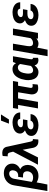

<svg xmlns="http://www.w3.org/2000/svg" viewBox="1476 -2317 1025 4055"><g transform="rotate(-90 1988.5 -289.5)"><path d="M359.9 -721.2C358.9 -721.2 357.9 -721.2 356.9 -721.2C291.5 -721.2 234.9 -701.2 187 -661.1C139.2 -621.1 110.8 -568.8 101.6 -504.4L-18.6 198.2H119.6L163.6 -28.3C204.1 -3.4 248 9.8 295.4 10.3C297.4 10.3 299.8 10.3 301.8 10.3C365.2 10.3 418.5 -9.3 461.4 -48.3C503.9 -87.4 527.8 -140.1 532.2 -206.1C532.7 -210.9 532.7 -215.8 532.7 -220.2C532.7 -287.1 502.4 -345.2 442.4 -373C516.1 -412.1 555.2 -465.3 559.6 -532.2C560.1 -537.1 560.1 -542 560.1 -546.9C560.1 -596.7 542.5 -638.2 507.3 -670.4C472.7 -703.1 423.3 -719.7 359.9 -721.2ZM281.2 -418.9 267.1 -315.9 322.3 -315.4C364.7 -313.5 391.6 -289.6 397 -248.5C397.9 -241.7 398.4 -234.4 398.4 -228C398.4 -195.3 386.7 -166.5 363.8 -141.1C340.8 -115.7 309.1 -103 268.6 -103C229.5 -103 198.2 -112.3 174.8 -131.3L240.2 -504.9C245.6 -536.1 258.8 -561 278.8 -580.1C299.3 -598.6 322.8 -607.9 349.6 -607.9C350.6 -607.9 351.6 -607.9 352.5 -607.9C375 -607.4 391.6 -600.1 402.8 -585.9C414.1 -571.8 419.9 -555.2 419.9 -536.1C419.9 -531.7 419.4 -526.9 418.9 -522C411.1 -459.5 375.5 -419.4 311 -418Z M793.5 -753.9C791 -753.9 789.1 -753.9 786.6 -753.9C762.7 -753.9 741.2 -751 721.2 -744.6L714.4 -638.2L729.5 -639.2C732.4 -639.2 735.8 -639.6 738.8 -639.6C767.1 -639.6 784.7 -630.4 794.4 -597.2L813 -524.9L537.6 0H691.9L852.5 -322.8L894.5 -100.6C912.6 -30.3 955.1 5.9 1022.5 7.8C1026.4 7.8 1030.3 8.3 1034.7 8.3C1046.4 8.3 1058.6 7.3 1070.3 5.9L1078.6 -107.4H1062C1043.9 -109.9 1034.2 -121.1 1024.9 -157.7L913.1 -669.9C896 -726.6 850.6 -752.4 793.5 -753.9Z M1404.8 -613.3H1492.7L1599.6 -781.7H1469.2ZM1145.5 -145.5C1145.5 -144 1145.5 -142.1 1145.5 -140.6C1145.5 -110.4 1154.8 -84.5 1172.9 -62.5C1190.9 -40.5 1217.3 -22.9 1252 -10.3C1286.1 2.4 1324.2 9.3 1366.2 9.8C1369.1 9.8 1372.1 9.8 1375 9.8C1414.1 9.8 1450.7 3.4 1485.8 -8.8C1555.7 -34.2 1602.1 -85.9 1606 -156.7L1466.8 -156.2C1462.4 -136.2 1450.7 -121.1 1432.1 -110.8C1414.1 -100.1 1392.6 -95.2 1368.2 -95.2C1366.2 -95.2 1364.3 -95.2 1361.8 -95.2C1337.9 -95.2 1318.8 -100.6 1304.7 -110.8C1291 -121.6 1283.7 -133.8 1283.7 -147.5C1283.7 -150.4 1284.2 -153.3 1284.7 -156.2C1292 -199.2 1331.5 -223.1 1397.5 -223.1L1478 -222.7L1494.6 -316.9L1397 -317.4C1351.1 -319.3 1328.1 -333 1328.1 -359.4C1328.1 -362.3 1328.6 -365.7 1329.1 -369.1C1332.5 -387.7 1343.3 -402.8 1362.3 -414.1C1381.3 -425.3 1403.3 -430.7 1428.7 -430.7C1477.1 -430.7 1505.4 -411.1 1505.4 -375.5L1641.1 -375C1640.6 -407.7 1631.8 -436 1614.7 -460C1580.6 -507.8 1516.1 -535.6 1439.5 -537.6C1436 -537.6 1433.1 -537.6 1430.2 -537.6C1388.2 -537.6 1348.6 -531.2 1311 -519C1236.8 -493.7 1196.3 -443.8 1194.8 -379.4C1194.8 -336.9 1219.7 -298.8 1263.2 -275.4C1181.2 -244.1 1147.5 -202.6 1145.5 -145.5Z M2305.2 -528.3H1734.4L1715.8 -420.4H1799.8L1726.6 0H1864.7L1937.5 -420.4H2067.4L2023.4 -150.4C2022.9 -143.1 2022.5 -135.7 2022.5 -128.4C2022.5 -90.8 2032.7 -59.6 2053.7 -34.2C2074.7 -9.3 2107.4 3.9 2151.9 4.4C2153.8 4.4 2156.2 4.4 2158.2 4.4C2185.5 4.4 2209.5 0.5 2230.5 -6.8L2240.2 -114.7C2224.6 -112.8 2211.9 -111.8 2202.1 -111.8C2200.7 -111.8 2199.7 -111.8 2198.2 -111.8C2180.7 -112.3 2169.9 -116.7 2166 -124C2162.1 -131.3 2160.2 -140.1 2160.2 -150.4C2160.2 -154.3 2160.6 -159.2 2161.1 -164.1L2205.1 -420.4H2286.1Z M2706.5 -528.3 2681.6 -463.9C2656.7 -512.2 2617.7 -536.6 2565.4 -538.1C2563.5 -538.1 2561.5 -538.1 2560.1 -538.1C2521 -538.1 2485.8 -528.3 2454.1 -508.3C2422.4 -488.3 2395.5 -457 2373.5 -415C2351.6 -373 2336.4 -324.7 2328.6 -270L2325.7 -248.5C2324.2 -235.4 2323.7 -222.2 2323.7 -209C2323.7 -202.1 2323.7 -195.8 2324.2 -189C2325.7 -151.4 2333 -116.7 2346.7 -85.9C2374 -23.9 2425.8 9.8 2492.2 10.3C2493.7 10.3 2494.6 10.3 2496.1 10.3C2545.4 10.3 2590.3 -12.7 2634.8 -71.3C2647.9 -18.6 2687.5 7.8 2740.7 9.3C2742.2 9.3 2743.7 9.3 2745.6 9.3C2763.7 9.3 2780.3 5.9 2795.9 -1L2794.4 -108.9C2789.6 -107.9 2786.1 -107.4 2784.2 -107.4C2783.7 -107.4 2783.7 -107.4 2783.2 -107.4C2771 -107.9 2764.6 -116.7 2764.2 -133.3C2764.2 -134.8 2764.2 -136.7 2764.2 -138.2C2764.2 -147.9 2765.6 -161.6 2768.6 -178.7L2828.1 -528.3ZM2464.4 -246.1C2470.7 -292.5 2479.5 -328.1 2491.2 -352.1C2514.2 -400.4 2547.4 -424.3 2590.3 -424.3C2591.3 -424.3 2592.8 -424.3 2593.8 -424.3C2627.4 -422.9 2650.9 -406.2 2664.1 -373.5L2623.5 -149.9C2597.2 -118.7 2567.4 -103 2534.2 -103C2533.2 -103 2532.2 -103 2531.2 -103C2484.9 -104.5 2461.4 -137.2 2461.4 -202.1C2461.4 -202.6 2461.4 -203.1 2461.4 -203.6L2461.9 -216.3Z M2956.1 -528.3 2829.1 203.1H2966.8L3009.3 -12.7C3034.2 2.9 3061.5 10.7 3091.8 10.7C3092.8 10.7 3093.3 10.7 3094.2 10.7C3133.8 10.7 3170.4 -3.9 3204.1 -33.7L3200.2 0H3321.3L3413.1 -528.3H3275.4L3209.5 -155.3C3181.6 -121.6 3147.5 -104.5 3106 -104.5C3104.5 -104.5 3103 -104.5 3101.6 -104.5C3060.5 -105.5 3040.5 -129.4 3040.5 -176.3C3040.5 -178.7 3040.5 -181.6 3040.5 -184.1L3043.5 -224.6L3093.8 -528.3Z M3472.2 -145.5C3472.2 -144 3472.2 -142.1 3472.2 -140.6C3472.2 -110.4 3481.4 -84.5 3499.5 -62.5C3517.6 -40.5 3543.9 -22.9 3578.6 -10.3C3612.8 2.4 3650.9 9.3 3692.9 9.8C3695.8 9.8 3698.7 9.8 3701.7 9.8C3740.7 9.8 3777.3 3.4 3812.5 -8.8C3882.3 -34.2 3928.7 -85.9 3932.6 -156.7L3793.5 -156.2C3789.1 -136.2 3777.3 -121.1 3758.8 -110.8C3740.7 -100.1 3719.2 -95.2 3694.8 -95.2C3692.9 -95.2 3690.9 -95.2 3688.5 -95.2C3664.6 -95.2 3645.5 -100.6 3631.3 -110.8C3617.7 -121.6 3610.4 -133.8 3610.4 -147.5C3610.4 -150.4 3610.8 -153.3 3611.3 -156.2C3618.7 -199.2 3658.2 -223.1 3724.1 -223.1L3804.7 -222.7L3821.3 -316.9L3723.6 -317.4C3677.7 -319.3 3654.8 -333 3654.8 -359.4C3654.8 -362.3 3655.3 -365.7 3655.8 -369.1C3659.2 -387.7 3669.9 -402.8 3689 -414.1C3708 -425.3 3730 -430.7 3755.4 -430.7C3803.7 -430.7 3832 -411.1 3832 -375.5L3967.8 -375C3967.3 -407.7 3958.5 -436 3941.4 -460C3907.2 -507.8 3842.8 -535.6 3766.1 -537.6C3762.7 -537.6 3759.8 -537.6 3756.8 -537.6C3714.8 -537.6 3675.3 -531.2 3637.7 -519C3563.5 -493.7 3522.9 -443.8 3521.5 -379.4C3521.5 -336.9 3546.4 -298.8 3589.8 -275.4C3507.8 -244.1 3474.1 -202.6 3472.2 -145.5Z"/></g></svg>

Font: Roboto
Style: Bold Italic
Weight: 700
Italic angle: -12°
Designer: Google
Version: Version 2.137; 2017